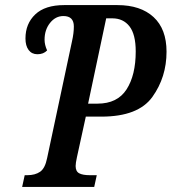

<svg xmlns="http://www.w3.org/2000/svg" viewBox="-20 -734 674 754"><path d="M77 -46H87Q118 -46 137.5 -59.5Q157 -73 165 -113L263 -573Q270 -604 270 -630Q270 -671 229 -671Q198 -671 176.5 -644Q155 -617 155 -578Q155 -558 165 -536Q151 -521 127 -521Q105 -521 92.5 -537.5Q80 -554 80 -583Q80 -641 118.5 -677.5Q157 -714 232 -714H441Q532 -714 583 -667Q634 -620 634 -531Q634 -431 578.5 -353.5Q523 -276 378 -276H317L282 -116Q277 -93 277 -82Q277 -61 291 -53.5Q305 -46 333 -46H360L350 0H67ZM363 -327Q441 -327 477 -383Q513 -439 513 -532Q513 -599 488.5 -630.5Q464 -662 421 -662H397L326 -327Z"/></svg>

Font: Noto Serif CondSemiBold
Style: Italic
Weight: 600
Width: 3
Italic angle: -12°
Designer: Monotype Design Team
Foundry: Monotype Imaging Inc.
Version: Version 1.001